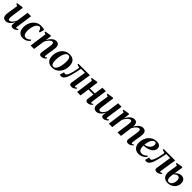

<svg xmlns="http://www.w3.org/2000/svg" viewBox="679 -2663 4799 4799"><g transform="rotate(45 3078.5 -263.0)"><path d="M157.5 11Q125 11 100 -1.8Q75 -14.5 61 -39.5Q47 -64.5 47 -101Q47 -116 49 -138.5Q51 -161 54.2 -186.2Q57.5 -211.5 61 -235.2Q64.5 -259 67.5 -276.5L96 -460L39 -484.5L43.5 -509L204.5 -534.5L224.5 -520.5L192 -283Q189.5 -263.5 186.2 -240.2Q183 -217 180 -194.2Q177 -171.5 175 -152.8Q173 -134 173 -123.5Q173 -102.5 177.5 -89.5Q182 -76.5 191.8 -70.2Q201.5 -64 217 -64Q241 -64 266.2 -83.8Q291.5 -103.5 314 -135.5Q336.5 -167.5 352.5 -203.5L399 -525.5H521.5L458.5 -88Q456.5 -70.5 461.2 -61.8Q466 -53 475.5 -53Q485 -53 497 -59.5Q509 -66 523 -80L534.5 -56Q525 -42 506.2 -26.8Q487.5 -11.5 462 -0.5Q436.5 10.5 406.5 10.5Q370 10.5 354 -6.5Q338 -23.5 337.5 -49Q337.5 -53 338.5 -63.8Q339.5 -74.5 341.5 -88.5Q343.5 -102.5 345.8 -117.2Q348 -132 350 -143.5L348 -144Q333.5 -114 314.8 -86Q296 -58 272 -36.2Q248 -14.5 219.5 -1.8Q191 11 157.5 11Z M760 10.5Q674.5 10.5 626 -45Q577.5 -100.5 577 -198Q576.5 -260 595.8 -320Q615 -380 652.8 -428.8Q690.5 -477.5 746.5 -506.5Q802.5 -535.5 875.5 -535.5Q903 -535.5 936.8 -530.5Q970.5 -525.5 994 -515L960.5 -391L932.5 -392Q920 -427.5 908.8 -449.8Q897.5 -472 884.5 -482.8Q871.5 -493.5 855 -493.5Q828 -493.5 802.2 -472.2Q776.5 -451 756 -412.2Q735.5 -373.5 723.5 -320.8Q711.5 -268 712 -204.5Q712 -154 723 -119.8Q734 -85.5 754.8 -68.2Q775.5 -51 805.5 -51Q832 -51 855.8 -60Q879.5 -69 899.5 -83.5Q919.5 -98 936 -115L952.5 -86Q936 -64 909 -41.8Q882 -19.5 844.8 -4.5Q807.5 10.5 760 10.5Z M1203 -365.5Q1219 -398 1240.8 -428.5Q1262.5 -459 1288.8 -483.2Q1315 -507.5 1345 -521.5Q1375 -535.5 1408 -535.5Q1460.5 -535.5 1488.2 -504.8Q1516 -474 1516 -415Q1516 -393.5 1512.5 -364.5Q1509 -335.5 1504 -303.5Q1499 -271.5 1494 -241.5Q1490 -214 1485 -183.8Q1480 -153.5 1476.2 -127Q1472.5 -100.5 1471.5 -83Q1471.5 -66 1476.2 -59.8Q1481 -53.5 1488.5 -53.5Q1498 -53.5 1509.2 -59.2Q1520.5 -65 1535 -79L1546.5 -55Q1537.5 -43.5 1519 -28Q1500.5 -12.5 1473 -0.8Q1445.5 11 1409 11Q1388.5 11 1373.5 3.5Q1358.5 -4 1350.8 -18Q1343 -32 1343 -53Q1343.5 -64 1345.8 -83Q1348 -102 1351.8 -125.8Q1355.5 -149.5 1359.5 -174.5Q1363.5 -199.5 1367.5 -222.5Q1371.5 -246.5 1375.2 -270.8Q1379 -295 1382.2 -317.8Q1385.5 -340.5 1387.5 -360.2Q1389.5 -380 1389.5 -395Q1389 -417 1385 -430.2Q1381 -443.5 1372 -449.5Q1363 -455.5 1347 -455.5Q1328.5 -455.5 1307 -442Q1285.5 -428.5 1264.2 -405.8Q1243 -383 1224.5 -354.2Q1206 -325.5 1194 -295L1152.5 0H1030.5L1094 -460L1039 -482.5L1043 -507L1202.5 -534.5L1223 -521Z M1877.5 -536.5Q1946 -536.5 1991.2 -511Q2036.5 -485.5 2059 -437.5Q2081.5 -389.5 2081.5 -322Q2082 -256.5 2062.8 -196.2Q2043.5 -136 2006.8 -89Q1970 -42 1916.8 -14.8Q1863.5 12.5 1795 12.5Q1727.5 12.5 1682.2 -13.5Q1637 -39.5 1614.8 -87.5Q1592.5 -135.5 1592 -201Q1592 -268 1611.2 -328.5Q1630.5 -389 1667.5 -436Q1704.5 -483 1757.5 -509.8Q1810.5 -536.5 1877.5 -536.5ZM1869 -499.5Q1838.5 -499.5 1815 -479.5Q1791.5 -459.5 1774.5 -425.8Q1757.5 -392 1746.5 -350.2Q1735.5 -308.5 1730.2 -264.5Q1725 -220.5 1725.5 -180.5Q1725.5 -130 1734.5 -95Q1743.5 -60 1761.2 -42.2Q1779 -24.5 1806 -24.5Q1836 -24.5 1859.2 -44.8Q1882.5 -65 1899.5 -98.8Q1916.5 -132.5 1927.5 -174.2Q1938.5 -216 1943.8 -260Q1949 -304 1948.5 -343.5Q1948.5 -392 1941 -427Q1933.5 -462 1916 -480.8Q1898.5 -499.5 1869 -499.5Z M2535 -86Q2532 -66.5 2538.2 -59.8Q2544.5 -53 2551.5 -53Q2560.5 -53 2572.2 -58.8Q2584 -64.5 2599 -78.5L2610.5 -55Q2600.5 -41.5 2581 -26.2Q2561.5 -11 2535 0Q2508.5 11 2476.5 11Q2440 11 2420.8 -8.2Q2401.5 -27.5 2407.5 -64L2472.5 -478H2332.5Q2314 -385.5 2296.8 -308.5Q2279.5 -231.5 2261.2 -172Q2243 -112.5 2221 -73.5Q2198 -32.5 2171 -12.2Q2144 8 2109.5 8Q2095.5 8 2080.8 4.2Q2066 0.5 2061 -3L2095 -119Q2099.5 -117.5 2107.8 -114.2Q2116 -111 2126 -108.5Q2136 -106 2145 -106Q2162 -106 2176.5 -121.8Q2191 -137.5 2203.2 -162.5Q2215.5 -187.5 2225.2 -217Q2235 -246.5 2242.5 -273.5Q2252 -309.5 2259.8 -346Q2267.5 -382.5 2273 -413.8Q2278.5 -445 2282 -465L2193.5 -493L2199 -522.5H2604Z M3108 -86Q3106 -67.5 3111 -60.2Q3116 -53 3123.5 -53Q3132.5 -53 3143.8 -58.5Q3155 -64 3170 -78.5L3182 -55Q3172.5 -43 3154.5 -27.5Q3136.5 -12 3110 -0.5Q3083.5 11 3048.5 11Q3029 11 3012.5 3.5Q2996 -4 2987 -20.8Q2978 -37.5 2982 -65L3006.5 -244H2828.5L2794.5 0H2672.5L2736 -459.5L2681.5 -482.5L2685.5 -507L2845 -534.5L2866.5 -520L2835 -289H3013L3045 -522.5H3167Z M3357 11Q3324.5 11 3299.5 -1.8Q3274.5 -14.5 3260.5 -39.5Q3246.5 -64.5 3246.5 -101Q3246.5 -116 3248.5 -138.5Q3250.5 -161 3253.8 -186.2Q3257 -211.5 3260.5 -235.2Q3264 -259 3267 -276.5L3295.5 -460L3238.5 -484.5L3243 -509L3404 -534.5L3424 -520.5L3391.5 -283Q3389 -263.5 3385.8 -240.2Q3382.5 -217 3379.5 -194.2Q3376.5 -171.5 3374.5 -152.8Q3372.5 -134 3372.5 -123.5Q3372.5 -102.5 3377 -89.5Q3381.5 -76.5 3391.2 -70.2Q3401 -64 3416.5 -64Q3440.5 -64 3465.8 -83.8Q3491 -103.5 3513.5 -135.5Q3536 -167.5 3552 -203.5L3598.5 -525.5H3721L3658 -88Q3656 -70.5 3660.8 -61.8Q3665.5 -53 3675 -53Q3684.5 -53 3696.5 -59.5Q3708.5 -66 3722.5 -80L3734 -56Q3724.5 -42 3705.8 -26.8Q3687 -11.5 3661.5 -0.5Q3636 10.5 3606 10.5Q3569.5 10.5 3553.5 -6.5Q3537.5 -23.5 3537 -49Q3537 -53 3538 -63.8Q3539 -74.5 3541 -88.5Q3543 -102.5 3545.2 -117.2Q3547.5 -132 3549.5 -143.5L3547.5 -144Q3533 -114 3514.2 -86Q3495.5 -58 3471.5 -36.2Q3447.5 -14.5 3419 -1.8Q3390.5 11 3357 11Z M3986 -521 3966.5 -365Q3982 -398 4004 -428.2Q4026 -458.5 4053 -483Q4080 -507.5 4110.5 -521.5Q4141 -535.5 4174 -535.5Q4210.5 -535.5 4233.8 -519.8Q4257 -504 4267.5 -473.2Q4278 -442.5 4276.5 -398.5Q4276.5 -391 4275.2 -379.2Q4274 -367.5 4272.2 -353.8Q4270.5 -340 4268 -326.5L4253 -323.5Q4271 -372 4295.2 -411Q4319.5 -450 4348.2 -477.8Q4377 -505.5 4409.5 -520.5Q4442 -535.5 4476.5 -535.5Q4528 -535.5 4556 -504.5Q4584 -473.5 4584 -415Q4584 -393.5 4580.8 -364.5Q4577.5 -335.5 4572.5 -303.8Q4567.5 -272 4562.5 -241.5Q4558 -213.5 4553.2 -183.5Q4548.5 -153.5 4545 -127Q4541.5 -100.5 4540.5 -83Q4540 -66 4544.5 -59.8Q4549 -53.5 4557 -53.5Q4566.5 -53.5 4578 -59.5Q4589.5 -65.5 4604.5 -80L4616 -56.5Q4607 -44.5 4588.2 -28.8Q4569.5 -13 4542 -1Q4514.5 11 4478 11Q4457 11 4442 3.5Q4427 -4 4419.5 -18Q4412 -32 4412 -53Q4412 -67.5 4415.8 -96Q4419.5 -124.5 4425.2 -158.2Q4431 -192 4435.5 -223Q4440.5 -254.5 4445.5 -286.5Q4450.5 -318.5 4453.8 -346.8Q4457 -375 4457 -395Q4457 -428 4448 -441.8Q4439 -455.5 4416 -455.5Q4396.5 -455.5 4373.2 -441Q4350 -426.5 4326.8 -400.5Q4303.5 -374.5 4283.5 -339.8Q4263.5 -305 4249.5 -264L4270.5 -341.5Q4269 -322.5 4267 -304.2Q4265 -286 4262.5 -267.8Q4260 -249.5 4257.5 -230L4225.5 0H4102.5L4134 -222.5Q4138.5 -254.5 4143 -286.8Q4147.5 -319 4150.5 -347.2Q4153.5 -375.5 4153.5 -394.5Q4153 -428.5 4144 -442Q4135 -455.5 4110.5 -455.5Q4092 -455.5 4070.8 -442.2Q4049.5 -429 4028 -406.5Q4006.5 -384 3988 -355.5Q3969.5 -327 3957 -297L3915.5 0H3793L3857 -460L3802 -482.5L3806 -507L3965.5 -534.5Z M5063 -94.5Q5048.5 -73.5 5018.8 -49Q4989 -24.5 4946.8 -6.8Q4904.5 11 4851.5 11Q4801 11 4764.2 -6.2Q4727.5 -23.5 4704 -53Q4680.5 -82.5 4669.2 -120Q4658 -157.5 4658 -198.5Q4658 -269 4680.5 -330.2Q4703 -391.5 4743 -438.2Q4783 -485 4837.5 -511.2Q4892 -537.5 4956 -537.5Q5004.5 -537.5 5035.5 -523.2Q5066.5 -509 5081.2 -484.2Q5096 -459.5 5096.5 -427.5Q5096.5 -384 5077.2 -351Q5058 -318 5025.5 -294.8Q4993 -271.5 4953 -256.5Q4913 -241.5 4871 -234.2Q4829 -227 4792 -226Q4790 -191.5 4794.8 -159.8Q4799.5 -128 4812 -103.8Q4824.5 -79.5 4845.8 -65.2Q4867 -51 4898 -51Q4929.5 -51 4956.2 -61Q4983 -71 5005.5 -87.5Q5028 -104 5046 -124ZM4931 -498.5Q4901.5 -498.5 4877.5 -476.8Q4853.5 -455 4836 -419.5Q4818.5 -384 4807.5 -341.5Q4796.5 -299 4793 -257.5Q4820.5 -260 4847.5 -270Q4874.5 -280 4898.2 -295.8Q4922 -311.5 4940.5 -332.8Q4959 -354 4969.2 -379.5Q4979.5 -405 4979.5 -434.5Q4979 -467.5 4966.5 -483Q4954 -498.5 4931 -498.5Z M5548.5 -86Q5545.5 -66.5 5551.8 -59.8Q5558 -53 5565 -53Q5574 -53 5585.8 -58.8Q5597.5 -64.5 5612.5 -78.5L5624 -55Q5614 -41.5 5594.5 -26.2Q5575 -11 5548.5 0Q5522 11 5490 11Q5453.5 11 5434.2 -8.2Q5415 -27.5 5421 -64L5486 -478H5346Q5327.5 -385.5 5310.2 -308.5Q5293 -231.5 5274.8 -172Q5256.5 -112.5 5234.5 -73.5Q5211.5 -32.5 5184.5 -12.2Q5157.5 8 5123 8Q5109 8 5094.2 4.2Q5079.5 0.5 5074.5 -3L5108.5 -119Q5113 -117.5 5121.2 -114.2Q5129.5 -111 5139.5 -108.5Q5149.5 -106 5158.5 -106Q5175.5 -106 5190 -121.8Q5204.5 -137.5 5216.8 -162.5Q5229 -187.5 5238.8 -217Q5248.5 -246.5 5256 -273.5Q5265.5 -309.5 5273.2 -346Q5281 -382.5 5286.5 -413.8Q5292 -445 5295.5 -465L5207 -493L5212.5 -522.5H5617.5Z M5879 11Q5834.5 11 5798 -3.2Q5761.5 -17.5 5736.8 -47.8Q5712 -78 5703 -125Q5694 -172 5704.5 -237.5L5740 -460L5684 -482.5L5688 -507L5845.5 -534.5L5870 -521L5833.5 -287.5Q5849 -307 5873.8 -326.2Q5898.5 -345.5 5929.2 -358.5Q5960 -371.5 5994 -371.5Q6034 -371.5 6064.5 -355.5Q6095 -339.5 6112.5 -306.5Q6130 -273.5 6130 -222Q6130 -173 6110.2 -130.5Q6090.5 -88 6055.5 -56.2Q6020.5 -24.5 5975.2 -6.8Q5930 11 5879 11ZM5887 -26.5Q5922.5 -26.5 5949.5 -51Q5976.5 -75.5 5991.8 -116Q6007 -156.5 6007 -204Q6007 -248 5988.5 -275Q5970 -302 5933.5 -302Q5915.5 -302 5895.5 -293.5Q5875.5 -285 5857.5 -271.8Q5839.5 -258.5 5827 -242.5Q5823 -223 5820.5 -201Q5818 -179 5816 -155Q5813 -110.5 5821.5 -82Q5830 -53.5 5847 -40Q5864 -26.5 5887 -26.5Z"/></g></svg>

Font: Merriweather 96pt SemiBold
Style: Italic
Weight: 600
Italic angle: -7.8°
Version: Version 2.101